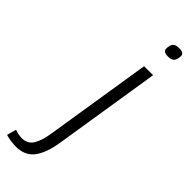

<svg xmlns="http://www.w3.org/2000/svg" viewBox="-417 -743 981 981"><g transform="rotate(45 73.5 -253.0)"><path d="M203 -726Q237 -726 237 -703Q235 -673 223.5 -664Q212 -655 189 -655Q156 -655 156 -679Q157 -706 167.5 -716Q178 -726 203 -726ZM205 -534 113 46Q100 130 66.5 175Q33 220 -33 220Q-45 220 -67.5 217.5Q-90 215 -107 209L-93 158Q-78 164 -65 166Q-52 168 -42 168Q-1 168 19 136Q39 104 48 46L140 -534Z"/></g></svg>

Font: Georama Expanded Light
Style: Italic
Weight: 300
Width: 7
Italic angle: -9°
Designer: Jean-Baptiste Levee
Foundry: Production Type
Version: Version 1.000